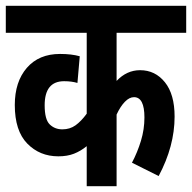

<svg xmlns="http://www.w3.org/2000/svg" viewBox="-20 -642 662 662"><path d="M622 -529H382V-363Q417 -400 463 -400Q515 -400 548.5 -358.5Q582 -317 582 -240Q582 -138 527 -35L435 -81Q454 -117 466 -156.5Q478 -196 478 -237Q478 -307 442 -307Q426 -307 410.5 -291Q395 -275 382 -247V0H279V-138Q258 -121 235 -112Q212 -103 181 -103Q117 -103 74 -147Q31 -191 31 -280Q31 -360 72.5 -408Q114 -456 187 -456Q207 -456 224 -454Q241 -452 255 -448L247 -356Q227 -362 201 -362Q134 -362 134 -279Q134 -230 151.5 -213Q169 -196 195 -196Q221 -196 240.5 -210Q260 -224 279 -250V-529H0V-622H622Z"/></svg>

Font: Noto Sans Devanagari UI ExtraCondensed SemiBold
Style: Regular
Weight: 600
Width: 2
Designer: Jelle Bosma - Monotype Design Team
Foundry: Monotype Imaging Inc.
Version: Version 2.004; ttfautohint (v1.8.4.7-5d5b)